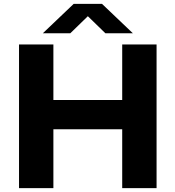

<svg xmlns="http://www.w3.org/2000/svg" viewBox="-20 -969 904 989"><path d="M78 0V-740H255V-454H609.5V-740H786.5V0H609.5V-303H255V0ZM664.5 -797.5H523L432.5 -885.5L342 -797.5H200.5L359.5 -949H505.5Z"/></svg>

Font: Encode Sans Expanded
Style: Bold
Weight: 700
Width: 7
Designer: Multiple Designers
Foundry: Impallari Type
Version: Version 2.000